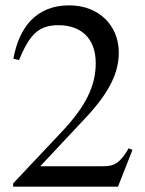

<svg xmlns="http://www.w3.org/2000/svg" viewBox="-20 -696 540 716"><path d="M474 -137 460 -143C427 -87 406 -76 364 -76H130L295 -252C384 -346 423 -421 423 -500C423 -599 351 -676 238 -676C115 -676 51 -594 30 -477L51 -472C91 -570 126 -602 198 -602C283 -602 337 -552 337 -461C337 -376 301 -300 207 -201L29 -12V0H420Z"/></svg>

Font: XITS Math
Style: Regular
Weight: 400
Designer: MicroPress Inc., with final additions and corrections provided by Coen Hoffman, Elsevier (retired)
Version: Version 1.302